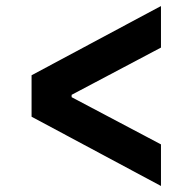

<svg xmlns="http://www.w3.org/2000/svg" viewBox="-20 -624 640 638"><path d="M514.9 -6V-144.2L218 -301.1V-308.9L514.9 -465.9V-604L84.9 -373.9V-236.2Z"/></svg>

Font: Margiela Mono Bold
Style: Regular
Weight: 700
Designer: Mike Abbink, Paul van der Laan, Pieter van Rosmalen
Foundry: Bold Monday
Version: Version 2.003 2021